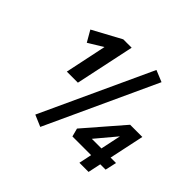

<svg xmlns="http://www.w3.org/2000/svg" viewBox="-159 -862 1068 1068"><g transform="rotate(45 375.0 -327.5)"><path d="M164 -309 222 -585 288 -598 129 -501 91 -567 259 -658H325L251 -309ZM277 13 209 -16 510 -668 578 -640ZM428 -125 622 -349H718L644 0H572L641 -327H681L509 -122L470 -143H717L702 -76H441Z"/></g></svg>

Font: Ysabeau Infant
Style: Bold Italic
Weight: 700
Italic angle: -12°
Designer: Christian Thalmann (Catharsis Fonts)
Version: Version 2.001;gftools[0.9.30]; featfreeze: ss01,ss02,lnum